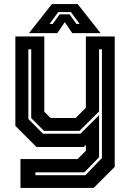

<svg xmlns="http://www.w3.org/2000/svg" viewBox="-20 -718 643 938"><path d="M158 0 55 -103V-540H196.5V-172L227 -141.5H349.5L399.5 -191.5V-540H540.5V97L437.5 200H80V59H359L399.5 18.5V-10L389.5 0ZM153 138H397L478 54V-477H464V-173.5L368 -78.5H195L132.5 -141V-477H118.5V-137L190 -64.5H373L464 -155.5V50L392 124H153ZM233.5 -698H359.5L471.5 -556H333L296.5 -610L260 -556H121.5ZM264.5 -659 222 -601H237.5L271.5 -648H319.5L353.5 -601H369L326.5 -659Z"/></svg>

Font: Tourney Thin
Style: Regular
Weight: 100
Designer: Tyler Finck
Foundry: Etcetera Type Co
Version: Version 1.015